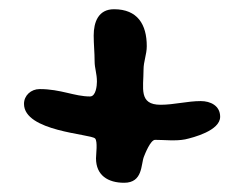

<svg xmlns="http://www.w3.org/2000/svg" viewBox="-20 -600 497 416"><path d="M227 -580C193 -580 183 -552 183 -523C183 -504 185 -486 185 -467C185 -452 190 -441 190 -423C190 -415 188 -391 175 -391C141 -391 112 -407 66 -407C47 -407 32 -393 32 -375C32 -315 176 -310 186 -300C192 -294 188 -265 188 -257C188 -220 214 -204 249 -204C290 -204 285 -244 292 -261C294 -266 306 -297 316 -297C336 -297 360 -294 381 -298C399 -302 457 -317 457 -347C457 -371 436 -381 415 -381C386 -381 357 -373 328 -373C280 -373 291 -409 291 -449C291 -467 298 -482 298 -500C298 -547 278 -580 227 -580Z"/></svg>

Font: ChillLongCangKaiShu ExtraBold
Style: Regular
Weight: 800
Version: Version 3.500;Glyphs 3.1.1 (3135)